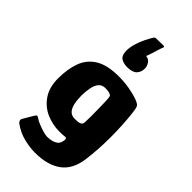

<svg xmlns="http://www.w3.org/2000/svg" viewBox="-273 -830 1025 1025"><g transform="rotate(45 239.5 -318.0)"><path d="M30 -242Q30 -310 49 -363.5Q68 -417 116.5 -447.5Q165 -478 253 -478Q293 -478 331.5 -471.5Q370 -465 400 -454Q428 -444 433 -432.5Q438 -421 441 -394Q451 -309 451 -217Q451 -125 440 -42Q429 45 373.5 86Q318 127 223 127Q185 127 139.5 116Q94 105 53 75Q49 72 45.5 64Q42 56 47 48Q52 40 63 21Q74 2 79 -6Q87 -20 91.5 -21Q96 -22 108 -14Q117 -7 136.5 1Q156 9 177 15Q198 21 209 21Q221 21 238 18Q255 15 269.5 5Q284 -5 287 -27Q287 -28 287.5 -29Q288 -30 288 -31Q289 -38 286.5 -43.5Q284 -49 274 -47Q269 -46 257.5 -45.5Q246 -45 235 -45Q184 -45 137 -65.5Q90 -86 60 -130Q30 -174 30 -242ZM183 -267Q183 -234 188.5 -207.5Q194 -181 207.5 -166Q221 -151 246 -151Q257 -151 267.5 -152Q278 -153 286 -157Q296 -161 297 -176Q298 -193 298 -219Q298 -245 297.5 -272.5Q297 -300 296.5 -322Q296 -344 295 -354Q295 -359 293 -366.5Q291 -374 287 -375Q279 -379 270.5 -381Q262 -383 246 -383Q222 -383 208.5 -368Q195 -353 189.5 -327Q184 -301 183 -267ZM183 -603Q183 -628 191.5 -657Q200 -686 213 -712Q226 -738 236 -754Q241 -762 250 -762Q264 -762 277 -762.5Q290 -763 303 -763Q311 -763 311.5 -759.5Q312 -756 307 -745Q304 -738 299 -721Q294 -704 288.5 -686.5Q283 -669 278 -658Q300 -656 310.5 -639Q321 -622 321 -606Q321 -580 305.5 -562.5Q290 -545 252 -544Q224 -543 204 -554.5Q184 -566 183 -603Z"/></g></svg>

Font: Glory ExtraBold
Style: Regular
Weight: 800
Designer: Robert Leuschke
Foundry: Robert Leuschke
Version: Version 1.011